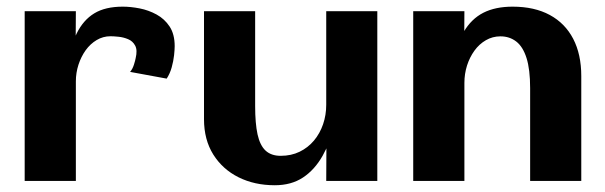

<svg xmlns="http://www.w3.org/2000/svg" viewBox="-20 -538 1798 571"><path d="M53.4 0V-504.7H205.6L204 -242.2L174.6 -336.9Q188.2 -398.1 207.9 -438.3Q227.7 -478.5 260.4 -498.3Q293.1 -518.2 345.2 -518.2Q368.8 -518.2 395.3 -513Q421.9 -507.8 445.7 -494.8Q469.5 -481.8 484.5 -459Q499.5 -436.2 499.5 -400.7Q499.5 -391.1 497.7 -373.7Q495.8 -356.3 490.6 -337.6Q485.4 -318.9 475.7 -304.2L366.9 -324.2Q374.2 -332.6 378.3 -345.6Q382.4 -358.6 383.4 -364.8Q389.2 -388.9 382 -402.3Q374.9 -415.7 360.9 -421.5Q347 -427.3 332.5 -428.7Q317.9 -430.2 308.7 -430.2Q286.4 -430.2 267.5 -418.9Q248.6 -407.7 234.8 -388.6Q221.1 -369.4 213.3 -345.4Q205.6 -321.4 205.6 -295.9V0Z M797.2 12.9Q737 12.9 689.4 -10.8Q641.8 -34.6 614.2 -78.6Q586.7 -122.7 586.7 -183.3V-504.7H738.8V-222.5Q738.8 -171.3 745.9 -138.5Q753.1 -105.7 769.8 -90.1Q786.5 -74.6 814.7 -74.6Q846.1 -74.6 871 -86.7Q895.9 -98.8 913.7 -119.9Q931.4 -141.1 940.8 -168.5Q950.2 -195.9 950.2 -226.5V-504.7H1102.1V0H950.2L951.6 -265.8L977.5 -171.7Q962.8 -116.3 939.4 -74.7Q915.9 -33.1 881.1 -10.1Q846.3 12.9 797.2 12.9Z M1208.9 0V-504.7H1361.1L1359.5 -242.9L1323 -342.5Q1336.1 -404.3 1359 -443.1Q1381.8 -481.9 1417.5 -500.1Q1453.2 -518.2 1504.4 -518.2Q1569.4 -518.2 1615 -493.5Q1660.6 -468.8 1684.7 -422.5Q1708.7 -376.2 1708.7 -311.8V0H1556.6V-276.2Q1556.6 -331.4 1545.9 -365.3Q1535.2 -399.2 1515.3 -414.5Q1495.4 -429.9 1468.2 -429.9Q1444.8 -429.9 1425 -418.4Q1405.2 -407 1391 -387.4Q1376.8 -367.8 1368.9 -343.1Q1361.1 -318.3 1361.1 -291.5V0Z"/></svg>

Font: Russolo 10pt ExtraLight
Style: Regular
Weight: 200
Designer: Micah Stupak-Hahn
Version: Version 1.000